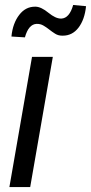

<svg xmlns="http://www.w3.org/2000/svg" viewBox="-20 -759 369 779"><path d="M102.5 0H18.1L109.9 -528.3H194.3ZM329.1 -733.9Q323.7 -679.7 298.3 -646.5Q273.4 -614.3 234.9 -614.3Q233.9 -614.3 232.4 -614.3Q216.3 -614.3 203.9 -622.1Q191.4 -629.9 179.7 -639.2Q168 -648.4 155.8 -655.5Q143.6 -662.6 128.4 -662.1Q95.7 -660.6 81.1 -607.4L26.4 -610.8Q31.7 -664.6 58.1 -698.7Q83.5 -731.9 122.1 -731.9Q123 -731.9 124.5 -731.9Q147 -731.4 176.8 -707Q205.6 -683.6 227.1 -683.6Q228 -683.6 229 -683.6Q261.7 -685.1 276.9 -738.8Z"/></svg>

Font: MAUL Condensed Italic
Style: Condenced Regular Italic
Weight: 400
Italic angle: -12°
Designer: MAUL
Version: Version 1.0; 2020; ttfautohint (v1.8.3)